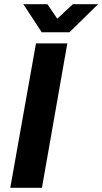

<svg xmlns="http://www.w3.org/2000/svg" viewBox="-20 -892 486 912"><path d="M445.8 -872.1 310.1 -738.8H178.2L90.8 -872.1H205.1L252 -803.2L326.2 -872.1ZM28.8 0 150.9 -686H299.8L179.2 0Z"/></svg>

Font: Archivo
Style: Bold Italic
Weight: 700
Italic angle: -10°
Designer: Hector Gatti
Foundry: Omnibus-Type
Version: Version 2.001